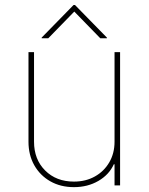

<svg xmlns="http://www.w3.org/2000/svg" viewBox="-20 -759 608 786"><path d="M448.9 -179V-545.5H471.6V0H448.9V-86.6H446Q426.8 -44 383 -18.5Q339.1 7.1 282.7 7.1Q228 7.1 186.1 -16.7Q144.2 -40.5 120.4 -82.4Q96.6 -124.3 96.6 -179V-545.5H119.3V-179Q119.3 -106.5 164.8 -61.1Q210.2 -15.6 282.7 -15.6Q331 -15.6 368.4 -36.6Q405.9 -57.5 427.4 -94.5Q448.9 -131.4 448.9 -179ZM177.6 -602.3 284.1 -711.6 390.6 -602.3H417.6V-605.1L286.9 -738.6H281.2L150.6 -605.1V-602.3Z"/></svg>

Font: Inter Thin BETA
Style: Regular
Weight: 100
Designer: Rasmus Andersson
Foundry: rsms
Version: Version 3.011;git-f93a4a705